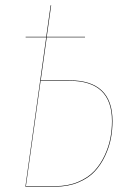

<svg xmlns="http://www.w3.org/2000/svg" viewBox="-20 -700 497 720"><path d="M240.2 -398.9Q401.9 -398.9 401.9 -246.1Q401.9 -212.9 395.8 -180.7Q389.6 -148.4 374 -115.2Q358.4 -82 335 -56.9Q311.5 -31.7 273.4 -15.9Q235.4 0 188 0H75.2L153.3 -560.1H76.2V-562H153.3L169.9 -680.2H171.9L155.3 -562H298.8V-560.1H155.3L132.8 -398.9ZM188 -2Q234.9 -2 272.5 -17.8Q310.1 -33.7 333.3 -58.3Q356.4 -83 372.1 -116.2Q387.7 -149.4 393.8 -181.4Q399.9 -213.4 399.9 -246.1Q399.9 -397 240.2 -397H132.3L77.1 -2Z"/></svg>

Font: Fira Sans Compressed Two
Style: Italic
Weight: 100
Width: 3
Italic angle: -8°
Designer: Carrois Corporate & Edenspiekermann AG
Foundry: Carrois Corporate GbR & Edenspiekermann AG
Version: Version 4.203;PS 004.203;hotconv 1.0.88;makeotf.lib2.5.64775